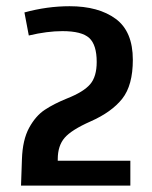

<svg xmlns="http://www.w3.org/2000/svg" viewBox="-20 -582 478 602"><path d="M198.2 -562.5Q289.1 -562.5 342.8 -522.9Q396.5 -483.4 396.5 -394.5Q396.5 -314.5 363.3 -272.5Q330.1 -230.5 263.7 -201.2Q204.1 -174.8 182.6 -149.9Q161.1 -125 161.1 -83V-78.1H388.7V0H45.9L48.8 -83Q50.8 -143.6 71.3 -181.2Q91.8 -218.8 120.6 -237.8Q149.4 -256.8 190.4 -273.4Q242.2 -293.9 262.7 -317.9Q283.2 -341.8 283.2 -387.7Q283.2 -441.4 259.8 -462.9Q236.3 -484.4 175.8 -484.4Q127.9 -484.4 70.3 -470.7L56.6 -543Q127.9 -562.5 198.2 -562.5Z"/></svg>

Font: Sudo
Style: Bold
Weight: 700
Monospace: yes
Designer: Jens Kutilek
Foundry: Jens Kutilek
Version: Version 0.040